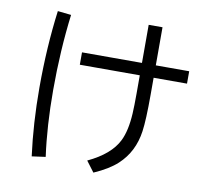

<svg xmlns="http://www.w3.org/2000/svg" viewBox="-91 -919 1183 1081"><g transform="rotate(10 500.0 -379.0)"><path d="M672.9 -815.9H752V-598.1H942.9V-527.3H752V-429.2Q752 -284.7 742.7 -220.2Q726.1 -100.1 643.1 -23.4Q595.7 20.5 510.7 57.6L464.8 -3.4Q592.8 -63.5 635.7 -150.4Q664.6 -208.5 670.4 -308.6Q672.9 -353 672.9 -424.3V-527.3H330.1V-598.1H672.9ZM152.8 27.8Q128.4 -157.2 128.4 -361.3Q128.4 -593.3 155.8 -803.2L232.9 -794.9Q207 -587.9 207 -361.8Q207 -156.2 231 17.1Z"/></g></svg>

Font: BIZ UDGothic
Style: Regular
Weight: 400
Monospace: yes
Designer: TypeBank Co., Ltd.
Foundry: Morisawa Inc.
Version: Version 1.05